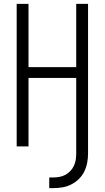

<svg xmlns="http://www.w3.org/2000/svg" viewBox="-20 -755 540 990"><path d="M234 215V160H254Q271 160 287 157Q303 154 317 146.5Q331 139 342.5 127Q354 115 361 100Q368 85 370.5 69Q373 53 373 37V-353H127V0H66V-735H127V-409H373V-735H434V37Q434 61 429.5 84.5Q425 108 414.5 129.5Q404 151 386.5 168Q369 185 347.5 196Q326 207 302 211Q278 215 254 215Z"/></svg>

Font: Iosevka Fixed SS04 Light
Style: Regular
Weight: 300
Monospace: yes
Designer: Belleve Invis
Foundry: Belleve Invis
Version: Version 32.5.0